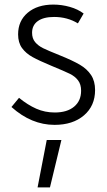

<svg xmlns="http://www.w3.org/2000/svg" viewBox="-20 -533 465 838"><path d="M30 -66 63 -106Q101 -75 138.5 -58.5Q176 -42 219 -42Q273 -42 303.5 -67.5Q334 -93 334 -137Q334 -165 320.5 -182.5Q307 -200 284.5 -211Q262 -222 204 -246Q151 -268 122 -284Q93 -300 76 -323.5Q59 -347 59 -383Q59 -442 101 -477.5Q143 -513 213 -513Q249 -513 284.5 -503Q320 -493 345 -474L320 -431Q274 -459 216 -459Q170 -459 145 -441Q120 -423 120 -390Q120 -365 133.5 -349Q147 -333 168.5 -322.5Q190 -312 240 -292Q297 -269 328.5 -250.5Q360 -232 377.5 -205.5Q395 -179 395 -140Q395 -71 346.5 -29.5Q298 12 218 12Q117 12 30 -66ZM184 78H248L198 285H144Z"/></svg>

Font: Bellota Text
Style: Regular
Weight: 400
Designer: Kemie Guaida
Foundry: Kemie Guaida
Version: Version 4.001